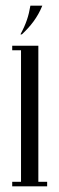

<svg xmlns="http://www.w3.org/2000/svg" viewBox="-20 -656 206 676"><path d="M57 -535C87 -563 112 -594 129 -636H87C81 -600 72 -572 52 -535ZM23 0H146V-16H115V-495H23V-479H54V-16H23Z"/></svg>

Font: Emberly
Style: Regular
Weight: 400
Designer: Rajesh Rajput
Foundry: Rajesh Rajput
Version: Version 1.000